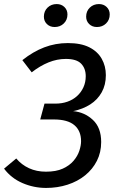

<svg xmlns="http://www.w3.org/2000/svg" viewBox="-35 -913 570 945"><path d="M299 -701Q363 -701 404 -680.5Q445 -660 465.5 -624Q486 -588 486 -543Q486 -495 465.5 -458.5Q445 -422 409 -399Q373 -376 325 -366Q381 -361 422 -323Q463 -285 463 -214Q463 -163 442 -121.5Q421 -80 384 -50Q347 -20 297.5 -4Q248 12 192 12Q131 12 75.5 -12Q20 -36 -15 -83L45 -133Q71 -102 108 -85Q145 -68 191 -68Q241 -68 274 -83Q307 -98 327 -121.5Q347 -145 355.5 -171Q364 -197 364 -218Q364 -269 331 -297Q298 -325 230 -325H163L184 -403H238Q270 -403 297 -412.5Q324 -422 344 -440Q364 -458 375.5 -483Q387 -508 387 -538Q387 -576 364.5 -599.5Q342 -623 289 -623Q246 -623 204 -606Q162 -589 121 -557L75 -617Q128 -659 183 -680Q238 -701 299 -701ZM234 -780Q211 -780 196 -794.5Q181 -809 181 -831Q181 -858 199 -875.5Q217 -893 244 -893Q267 -893 282 -878.5Q297 -864 297 -842Q297 -815 279 -797.5Q261 -780 234 -780ZM442 -780Q419 -780 404 -794.5Q389 -809 389 -831Q389 -858 407 -875.5Q425 -893 452 -893Q475 -893 490 -878.5Q505 -864 505 -842Q505 -815 487 -797.5Q469 -780 442 -780Z"/></svg>

Font: Fira Sans Variable
Style: Italic
Weight: 397
Italic angle: -8°
Designer: Carrois Corporate & Edenspiekermann AG
Foundry: Carrois Corporate GbR & Edenspiekermann AG
Version: Version 4.202